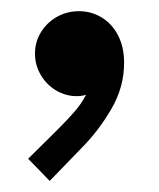

<svg xmlns="http://www.w3.org/2000/svg" viewBox="-20 -164 284 343"><path d="M30.3 119.6 84 66.4Q102.1 48.3 113.8 34.7Q125.5 21 133.8 5.4Q125.5 7.8 117.2 7.8Q97.7 7.8 80.6 -2.2Q63.5 -12.2 53 -29.8Q42.5 -47.4 42.5 -68.4Q42.5 -88.9 53 -106.2Q63.5 -123.5 81.5 -133.8Q99.6 -144 121.1 -144Q143.1 -144 161.6 -132.8Q180.2 -121.6 190.9 -100.8Q201.7 -80.1 201.7 -51.8Q201.7 -8.8 179.4 29.8Q157.2 68.4 127 99.1L68.8 159.2Z"/></svg>

Font: Reddit Sans SemiBold
Style: Regular
Weight: 600
Designer: Stephen Hutchings
Foundry: Reddit
Version: Version 1.013